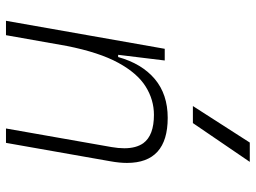

<svg xmlns="http://www.w3.org/2000/svg" viewBox="-124 -710 835 626"><g transform="rotate(90 293.0 -397.5)"><path d="M48.3 0 139.6 -517.6H177.7L159.2 -365.7H166.5Q188 -442.9 238 -485.1Q288.1 -527.3 364.7 -527.3Q511.7 -527.3 511.7 -394.5Q511.7 -370.1 506.3 -340.3L446.3 0H399.4L460 -344.2Q463.9 -366.7 463.9 -385.7Q463.9 -424.3 447.3 -447.8Q421.9 -482.4 355 -482.4Q305.7 -482.4 262.5 -455.3Q219.2 -428.2 185.3 -366.2Q151.4 -304.2 130.4 -198.7L95.2 0ZM326.2 -609.4 445.3 -794.9H508.3L381.8 -609.4Z"/></g></svg>

Font: CaskaydiaCove NFP ExtraLight
Style: Italic
Weight: 200
Italic angle: -10°
Designer: Aaron Bell
Foundry: Saja Typeworks
Version: Version 2111.001; VTT 6.35;Nerd Fonts 3.1.1